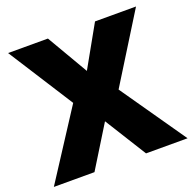

<svg xmlns="http://www.w3.org/2000/svg" viewBox="-126 -842 975 969"><g transform="rotate(-20 361.5 -357.0)"><path d="M720.2 0H497.1L357.9 -223.1L220.2 0H2L238.8 -365.2L16.1 -713.9H230L358.9 -493.2L482.9 -713.9H703.1L477.1 -350.1Z"/></g></svg>

Font: OpenSans-ExtraBold
Style: Regular
Weight: 800
Foundry: Ascender Corporation
Version: Version 1.10